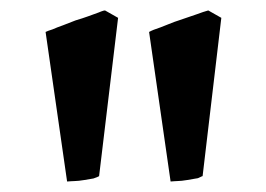

<svg xmlns="http://www.w3.org/2000/svg" viewBox="-20 -743 508 366"><path d="M168.9 -407.2 165 -405.3Q161.1 -403.8 158.2 -402.8Q153.3 -401.9 141.1 -399.9Q128.9 -397.9 123 -397.9Q120.1 -397.9 115 -397.5Q109.9 -397 107.9 -397L66.9 -682.1Q70.8 -684.1 80.1 -687Q88.9 -690.9 100.1 -694.8L124 -704.1Q137.2 -708 147.9 -711.9L168 -719.2Q169.9 -720.2 172.9 -721.2Q175.8 -722.2 177.5 -722.7Q179.2 -723.1 180.2 -723.1L205.1 -709ZM366.2 -407.2Q365.2 -407.2 363 -406Q360.8 -404.8 358.4 -403.8Q356 -402.8 354 -402.8Q349.1 -401.9 337.2 -399.9Q325.2 -397.9 318.8 -397.9Q315.9 -397.9 311.5 -397.5Q307.1 -397 305.2 -397L264.2 -682.1Q271 -686 286.1 -690.9Q289.1 -691.9 301.5 -697Q314 -702.1 320.8 -704.1Q345.7 -712.9 355 -715.8Q368.2 -720.7 377 -723.1L401.9 -709Z"/></svg>

Font: Gentium Basic
Style: Bold
Weight: 700
Designer: J. Victor Gaultney and Annie Olsen
Foundry: SIL International
Version: Version 1.100